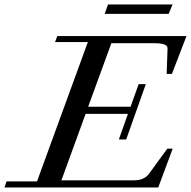

<svg xmlns="http://www.w3.org/2000/svg" viewBox="-62 -821 837 841"><path d="M396.5 -760.3 411.1 -801.3H693.8L676.8 -760.3ZM-42.5 0 -33.2 -26.4H100.1L322.8 -636.7H179.2L189 -663.1H754.9L690.9 -497.1H668L671.9 -607.9Q672.4 -620.6 658 -626.2Q643.6 -631.8 611.3 -631.8H425.8L324.2 -353.5H509.8L545.4 -452.6H576.7L490.7 -210H458.5L498.5 -322.3H313L207 -31.2H524.9Q569.8 -31.2 590.8 -60.1L670.9 -169.9H694.3L631.3 0Z"/></svg>

Font: Elstob Medium
Style: Italic
Weight: 500
Italic angle: -20°
Designer: Peter S. Baker
Version: Version 1.015